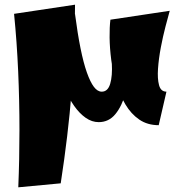

<svg xmlns="http://www.w3.org/2000/svg" viewBox="-20 -500 774 819"><path d="M58 299Q63 180 63 55Q63 -70 57.5 -195.5Q52 -321 40 -441L300 -480Q300 -386 296.5 -294Q293 -202 285.5 -109Q278 -16 266.5 81Q255 178 239 282ZM401 21Q372 21 345.5 2.5Q319 -16 296.5 -48Q274 -80 256 -121.5Q238 -163 225.5 -209.5Q213 -256 207 -303L300 -440Q311 -356 323.5 -294Q336 -232 350.5 -191Q365 -150 380.5 -129.5Q396 -109 414 -109Q440 -109 450 -142.5Q460 -176 457 -230H538Q532 -161 516 -104Q500 -47 472 -13Q444 21 401 21ZM657 34Q609 34 574 10Q539 -14 515 -54.5Q491 -95 476 -144.5Q461 -194 454.5 -244.5Q448 -295 447.5 -340Q447 -385 451 -416L704 -454Q697 -429 686 -387Q675 -345 666 -297.5Q657 -250 654 -207Q651 -164 658.5 -136.5Q666 -109 690 -109Z"/></svg>

Font: Marhey Light
Style: Bold
Weight: 700
Version: Version 1.000